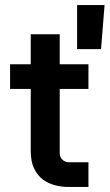

<svg xmlns="http://www.w3.org/2000/svg" viewBox="-20 -742 435 762"><path d="M252 0Q226 0 199.5 -6.5Q173 -13 151 -29Q129 -45 115.5 -73Q102 -101 102 -143V-606H217V-134Q217 -119 227.5 -108.5Q238 -98 254 -98H331V0ZM20 -389V-487H331V-389ZM286 -547V-722H395L381 -547Z"/></svg>

Font: SUSE SemiBold
Style: Regular
Weight: 600
Designer: Rene Bieder
Foundry: SUSE
Version: Version 1.000